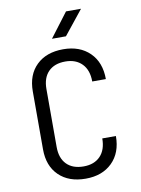

<svg xmlns="http://www.w3.org/2000/svg" viewBox="-102 -1018 804 1096"><g transform="rotate(-10 300.0 -470.0)"><path d="M305 10Q207 10 150 -45.5Q93 -101 93 -197V-533Q93 -629 150 -684.5Q207 -740 305 -740Q401 -740 458.5 -683.5Q516 -627 516 -530H437Q437 -596 401.5 -632.5Q366 -669 305 -669Q242 -669 207 -633.5Q172 -598 172 -533V-197Q172 -132 207 -96.5Q242 -61 305 -61Q367 -61 402 -97.5Q437 -134 437 -200H516Q516 -103 458.5 -46.5Q401 10 305 10ZM253 -810 359 -950H446L334 -810Z"/></g></svg>

Font: Tiny Light
Style: Regular
Weight: 300
Monospace: yes
Designer: Philipp Nurullin, Konstantin Bulenkov
Foundry: JetBrains
Version: Version 2.251; ttfautohint (v1.8.4.7-5d5b)